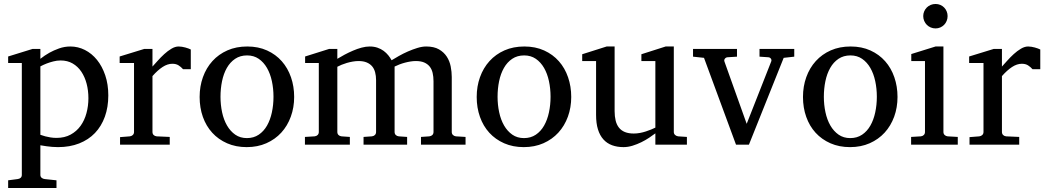

<svg xmlns="http://www.w3.org/2000/svg" viewBox="-20 -728 5264 966"><path d="M424.8 -233.9Q424.8 -272.5 415.8 -306.9Q406.7 -341.3 389.2 -367.4Q371.6 -393.6 345.5 -408.7Q319.3 -423.8 285.2 -423.8Q266.1 -423.8 247.8 -418.9Q229.5 -414.1 215.3 -408.7Q198.7 -402.3 183.1 -394V-49.8Q194.8 -45.4 208 -42Q219.2 -39.1 233.9 -36.6Q248.5 -34.2 264.2 -34.2Q305.2 -34.2 335.4 -50.8Q365.7 -67.4 385.5 -95Q405.3 -122.6 415 -158.7Q424.8 -194.8 424.8 -233.9ZM524.9 -248Q524.9 -189 507.6 -140.9Q490.2 -92.8 457.8 -58.8Q425.3 -24.9 378.2 -6.3Q331.1 12.2 272 12.2Q258.3 12.2 242.7 11Q227.1 9.8 213.9 7.8Q198.2 5.9 183.1 2.9V151.9Q183.1 161.1 189.5 166.5Q195.8 171.9 205.1 172.9L264.2 179.2V217.8H21V179.2L68.8 172.9Q78.1 171.9 84 166.5Q89.8 161.1 89.8 151.9V-411.1H21V-443.8L144 -481.9H183.1V-432.1Q204.6 -449.2 229 -462.9Q250 -474.6 277.3 -484.4Q304.7 -494.1 334 -494.1Q372.6 -494.1 407.2 -476.6Q441.9 -459 468 -426.8Q494.1 -394.5 509.5 -349.1Q524.9 -303.7 524.9 -248Z M900.9 -379.9Q891.1 -391.1 878.4 -399.2Q865.7 -407.2 847.2 -407.2Q822.8 -407.2 797.9 -390.9Q772.9 -374.5 747.1 -345.2V-64Q747.1 -54.7 752.9 -48.8Q758.8 -43 768.1 -42L834 -39.1V0H584V-38.1L633.3 -42Q642.1 -43 648.2 -48.8Q654.3 -54.7 654.3 -64V-411.1H582V-443.8L706.1 -481.9H747.1V-393.1Q757.8 -404.8 773.2 -422.1Q788.6 -439.5 806.2 -455.6Q823.7 -471.7 842.5 -482.9Q861.3 -494.1 878.9 -494.1Q886.7 -494.1 895.5 -492.7Q904.3 -491.2 912.6 -489Q920.9 -486.8 928 -484.1Q935.1 -481.4 939.9 -479V-379.9Z M1356 -241.2Q1356 -282.2 1347.9 -319.8Q1339.8 -357.4 1323.2 -386.2Q1306.6 -415 1281.7 -432.1Q1256.8 -449.2 1223.1 -449.2Q1188.5 -449.2 1163.1 -432.1Q1137.7 -415 1121.3 -386.2Q1105 -357.4 1097.2 -319.8Q1089.4 -282.2 1089.4 -241.2Q1089.4 -200.7 1097.4 -163.1Q1105.5 -125.5 1122.1 -96.7Q1138.7 -67.9 1163.6 -50.5Q1188.5 -33.2 1222.2 -33.2Q1256.3 -33.2 1281.7 -50.3Q1307.1 -67.4 1323.5 -96.2Q1339.8 -125 1347.9 -162.6Q1356 -200.2 1356 -241.2ZM1460 -240.2Q1460 -187 1443.1 -140.9Q1426.3 -94.7 1395.3 -60.8Q1364.3 -26.9 1320.1 -7.3Q1275.9 12.2 1221.2 12.2Q1166.5 12.2 1122.6 -7.1Q1078.6 -26.4 1047.9 -60.1Q1017.1 -93.8 1000.7 -139.9Q984.4 -186 984.4 -240.2Q984.4 -293.5 1001 -339.8Q1017.6 -386.2 1048.8 -420.7Q1080.1 -455.1 1124.3 -474.6Q1168.5 -494.1 1224.1 -494.1Q1279.8 -494.1 1323.7 -474.1Q1367.7 -454.1 1397.9 -419.7Q1428.2 -385.3 1444.1 -339.1Q1460 -293 1460 -240.2Z M2098.1 0V-39.1L2140.1 -42Q2149.4 -43 2155.3 -48.8Q2161.1 -54.7 2161.1 -64V-318.8Q2161.1 -342.3 2156.7 -361.1Q2152.3 -379.9 2141.8 -393.1Q2131.3 -406.2 2114.3 -413.6Q2097.2 -420.9 2072.3 -420.9Q2059.6 -420.9 2045.7 -418.7Q2031.7 -416.5 2017.8 -412.8Q2003.9 -409.2 1990.5 -404.1Q1977.1 -398.9 1965.3 -393.1V-64Q1965.3 -54.7 1971.2 -48.8Q1977.1 -43 1986.3 -42L2028.3 -39.1V0H1809.1V-39.1L1851.1 -42Q1860.4 -43 1866.2 -48.8Q1872.1 -54.7 1872.1 -64V-325.2Q1872.1 -346.2 1867.4 -364Q1862.8 -381.8 1852.3 -394.3Q1841.8 -406.7 1825 -413.8Q1808.1 -420.9 1784.2 -420.9Q1770 -420.9 1754.6 -418.2Q1739.3 -415.5 1725.1 -411.4Q1710.9 -407.2 1698.5 -402.1Q1686 -397 1677.2 -392.1V-64Q1677.2 -54.7 1683.1 -48.8Q1689 -43 1698.2 -42L1740.2 -39.1V0H1514.2V-39.1L1563 -42Q1572.3 -43 1578.1 -48.8Q1584 -54.7 1584 -64V-411.1H1515.1V-443.8L1636.2 -481.9H1677.2V-432.1Q1693.8 -442.4 1714.1 -453.1Q1734.4 -463.9 1755.9 -473.1Q1777.3 -482.4 1799.1 -488.3Q1820.8 -494.1 1840.3 -494.1Q1861.8 -494.1 1879.4 -488Q1897 -481.9 1910.4 -471.9Q1923.8 -461.9 1933.8 -449.5Q1943.8 -437 1950.2 -424.8Q1965.3 -434.1 1986.8 -446.3Q2008.3 -458.5 2032.2 -469Q2056.2 -479.5 2080.1 -486.8Q2104 -494.1 2124 -494.1Q2163.6 -494.1 2188.5 -479.7Q2213.4 -465.3 2227.8 -443.1Q2242.2 -420.9 2247.6 -393.6Q2252.9 -366.2 2252.9 -340.8V-64Q2252.9 -54.7 2259 -48.8Q2265.1 -43 2273.9 -42L2322.3 -39.1V0Z M2750 -241.2Q2750 -282.2 2741.9 -319.8Q2733.9 -357.4 2717.3 -386.2Q2700.7 -415 2675.8 -432.1Q2650.9 -449.2 2617.2 -449.2Q2582.5 -449.2 2557.1 -432.1Q2531.7 -415 2515.4 -386.2Q2499 -357.4 2491.2 -319.8Q2483.4 -282.2 2483.4 -241.2Q2483.4 -200.7 2491.5 -163.1Q2499.5 -125.5 2516.1 -96.7Q2532.7 -67.9 2557.6 -50.5Q2582.5 -33.2 2616.2 -33.2Q2650.4 -33.2 2675.8 -50.3Q2701.2 -67.4 2717.5 -96.2Q2733.9 -125 2741.9 -162.6Q2750 -200.2 2750 -241.2ZM2854 -240.2Q2854 -187 2837.2 -140.9Q2820.3 -94.7 2789.3 -60.8Q2758.3 -26.9 2714.1 -7.3Q2669.9 12.2 2615.2 12.2Q2560.5 12.2 2516.6 -7.1Q2472.7 -26.4 2441.9 -60.1Q2411.1 -93.8 2394.8 -139.9Q2378.4 -186 2378.4 -240.2Q2378.4 -293.5 2395 -339.8Q2411.6 -386.2 2442.9 -420.7Q2474.1 -455.1 2518.3 -474.6Q2562.5 -494.1 2618.2 -494.1Q2673.8 -494.1 2717.8 -474.1Q2761.7 -454.1 2792 -419.7Q2822.3 -385.3 2838.1 -339.1Q2854 -293 2854 -240.2Z M3277.3 0V-57.1Q3264.6 -47.4 3246.3 -35.2Q3228 -22.9 3206.8 -12.5Q3185.5 -2 3162.4 5.1Q3139.2 12.2 3117.2 12.2Q3085 12.2 3059.3 2.7Q3033.7 -6.8 3015.9 -26.6Q2998 -46.4 2988.5 -76.9Q2979 -107.4 2979 -149.9V-420.9H2909.2V-455.1L3032.2 -494.1H3072.3V-168.9Q3072.3 -142.6 3077.4 -121.6Q3082.5 -100.6 3094 -85.9Q3105.5 -71.3 3124 -63.7Q3142.6 -56.2 3168.9 -56.2Q3184.1 -56.2 3199.7 -59.1Q3215.3 -62 3229.5 -66.7Q3243.7 -71.3 3256.1 -76.4Q3268.6 -81.5 3277.3 -85.9V-420.9H3207V-455.1L3329.1 -494.1H3370.1V-64Q3370.1 -54.7 3376.7 -48.8Q3383.3 -43 3392.1 -42L3436 -39.1V0Z M3922.9 -437 3748 0H3683.1L3522 -437L3466.8 -442.9V-481.9H3688V-442.9L3640.1 -439.9Q3631.8 -439 3627 -432.6Q3622.1 -426.3 3625 -418L3736.8 -105L3859.9 -418Q3863.3 -425.8 3858.9 -432.4Q3854.5 -439 3846.2 -439.9L3801.3 -442.9V-481.9H3976.1V-442.9Z M4391.6 -241.2Q4391.6 -282.2 4383.5 -319.8Q4375.5 -357.4 4358.9 -386.2Q4342.3 -415 4317.4 -432.1Q4292.5 -449.2 4258.8 -449.2Q4224.1 -449.2 4198.7 -432.1Q4173.3 -415 4157 -386.2Q4140.6 -357.4 4132.8 -319.8Q4125 -282.2 4125 -241.2Q4125 -200.7 4133.1 -163.1Q4141.1 -125.5 4157.7 -96.7Q4174.3 -67.9 4199.2 -50.5Q4224.1 -33.2 4257.8 -33.2Q4292 -33.2 4317.4 -50.3Q4342.8 -67.4 4359.1 -96.2Q4375.5 -125 4383.5 -162.6Q4391.6 -200.2 4391.6 -241.2ZM4495.6 -240.2Q4495.6 -187 4478.8 -140.9Q4461.9 -94.7 4430.9 -60.8Q4399.9 -26.9 4355.7 -7.3Q4311.5 12.2 4256.8 12.2Q4202.1 12.2 4158.2 -7.1Q4114.3 -26.4 4083.5 -60.1Q4052.7 -93.8 4036.4 -139.9Q4020 -186 4020 -240.2Q4020 -293.5 4036.6 -339.8Q4053.2 -386.2 4084.5 -420.7Q4115.7 -455.1 4159.9 -474.6Q4204.1 -494.1 4259.8 -494.1Q4315.4 -494.1 4359.4 -474.1Q4403.3 -454.1 4433.6 -419.7Q4463.9 -385.3 4479.7 -339.1Q4495.6 -293 4495.6 -240.2Z M4564 0V-39.1L4612.8 -42Q4622.1 -43 4627.9 -48.8Q4633.8 -54.7 4633.8 -64V-420.9H4564.9V-456.1L4687 -494.1H4726.6V-64Q4726.6 -54.7 4732.7 -48.8Q4738.8 -43 4747.6 -42L4798.8 -39.1V0ZM4747.6 -647Q4747.6 -634.3 4742.9 -622.8Q4738.3 -611.3 4730 -603Q4721.7 -594.7 4710.7 -589.8Q4699.7 -585 4687 -585Q4674.3 -585 4662.8 -589.8Q4651.4 -594.7 4643.1 -603Q4634.8 -611.3 4629.9 -622.8Q4625 -634.3 4625 -647Q4625 -659.7 4629.9 -670.9Q4634.8 -682.1 4643.1 -690.4Q4651.4 -698.7 4662.8 -703.4Q4674.3 -708 4687 -708Q4699.7 -708 4710.7 -703.4Q4721.7 -698.7 4730 -690.4Q4738.3 -682.1 4742.9 -670.9Q4747.6 -659.7 4747.6 -647Z M5174.8 -379.9Q5165 -391.1 5152.3 -399.2Q5139.6 -407.2 5121.1 -407.2Q5096.7 -407.2 5071.8 -390.9Q5046.9 -374.5 5021 -345.2V-64Q5021 -54.7 5026.9 -48.8Q5032.7 -43 5042 -42L5107.9 -39.1V0H4857.9V-38.1L4907.2 -42Q4916 -43 4922.1 -48.8Q4928.2 -54.7 4928.2 -64V-411.1H4856V-443.8L4980 -481.9H5021V-393.1Q5031.7 -404.8 5047.1 -422.1Q5062.5 -439.5 5080.1 -455.6Q5097.7 -471.7 5116.5 -482.9Q5135.3 -494.1 5152.8 -494.1Q5160.6 -494.1 5169.4 -492.7Q5178.2 -491.2 5186.5 -489Q5194.8 -486.8 5201.9 -484.1Q5209 -481.4 5213.9 -479V-379.9Z"/></svg>

Font: BabelStone Ogham Pictish
Style: Bold Italic
Weight: 700
Italic angle: -30°
Designer: Andrew West
Foundry: BabelStone
Version: Version 1.02 March 14, 2022